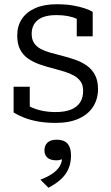

<svg xmlns="http://www.w3.org/2000/svg" viewBox="-20 -567 524 903"><path d="M371 -140Q371 -166 359.5 -183Q348 -200 328.5 -211Q309 -222 283.5 -230Q258 -238 231 -245Q199 -253 168.5 -263.5Q138 -274 113.5 -290.5Q89 -307 75 -333.5Q61 -360 61 -400Q61 -445 83 -478Q105 -511 146.5 -529Q188 -547 246 -547Q291 -547 324.5 -541Q358 -535 381 -527Q404 -519 416 -511V-396H341V-495Q349 -494 355 -491Q361 -488 365 -483.5Q369 -479 371 -471.5Q373 -464 373 -455Q361 -469 342 -478Q323 -487 299 -491.5Q275 -496 246 -496Q186 -496 157.5 -472.5Q129 -449 129 -408Q129 -382 140 -365Q151 -348 170.5 -337.5Q190 -327 216 -319.5Q242 -312 271 -305Q302 -297 332.5 -286.5Q363 -276 387.5 -259Q412 -242 426.5 -215Q441 -188 441 -148Q441 -102 418.5 -66Q396 -30 351.5 -9.5Q307 11 242 11Q197 11 160 4.5Q123 -2 94 -13.5Q65 -25 44 -38V-159H120V-29Q108 -35 101 -42.5Q94 -50 91 -57Q88 -64 87.5 -72Q87 -80 88 -87Q105 -73 127.5 -62.5Q150 -52 179 -46Q208 -40 242 -40Q285 -40 313.5 -51.5Q342 -63 356.5 -85Q371 -107 371 -140ZM208 316 170 278Q202 266 224.5 251Q247 236 259.5 217Q272 198 272 174L284 175Q276 181 266 184Q256 187 245 187Q217 187 203 174.5Q189 162 189 140Q189 118 203 104Q217 90 247 90Q281 90 297.5 108.5Q314 127 314 164Q314 200 301.5 228Q289 256 265.5 277Q242 298 208 316Z"/></svg>

Font: Roboto Serif SemiCondensed Light
Style: Regular
Weight: 300
Width: 4
Designer: Greg Gazdowicz
Foundry: Commercial Type
Version: Version 1.007